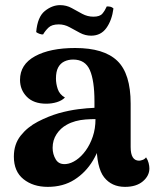

<svg xmlns="http://www.w3.org/2000/svg" viewBox="-20 -718 608 748"><path d="M467 10Q415 10 385.5 -27.5Q356 -65 356 -161V-199L380 -194Q370 -139 342 -92.5Q314 -46 270 -18Q226 10 166 10Q109 10 71.5 -20Q34 -50 34 -108Q34 -156 60.5 -189.5Q87 -223 127.5 -244Q168 -265 209 -277Q249 -288 284.5 -292.5Q320 -297 348 -298V-323Q348 -404 330 -445Q312 -486 265 -486Q246 -486 230.5 -478.5Q215 -471 206.5 -455Q198 -439 198 -412Q198 -392 205 -371Q212 -350 233 -338Q221 -326 201.5 -320Q182 -314 160 -314Q111 -314 84.5 -341Q58 -368 58 -407Q58 -467 116.5 -499Q175 -531 273 -531Q385 -531 437 -481Q489 -431 489 -314V-145Q489 -92 522 -92Q527 -92 535.5 -95Q544 -98 549 -105Q556 -95 559 -83Q562 -71 562 -62Q562 -33 536.5 -11.5Q511 10 467 10ZM238 -79Q257 -81 277 -94.5Q297 -108 314 -131.5Q331 -155 341.5 -186Q352 -217 352 -254Q333 -254 313 -252.5Q293 -251 274.5 -246Q256 -241 240 -232Q216 -219 200.5 -195.5Q185 -172 185 -142Q185 -117 197.5 -96.5Q210 -76 238 -79ZM422 -685Q416 -639 394.5 -609Q373 -579 335 -579Q312 -579 291.5 -590Q271 -601 251 -612Q231 -623 209 -623Q182 -623 169 -610.5Q156 -598 148 -584Q143 -583 134.5 -586Q126 -589 121 -593Q126 -652 154.5 -675Q183 -698 214 -698Q239 -698 259.5 -686.5Q280 -675 300.5 -664Q321 -653 344 -653Q369 -653 379 -665Q389 -677 396 -693Q405 -693 411 -691.5Q417 -690 422 -685Z"/></svg>

Font: Arima Thin
Style: Bold
Weight: 700
Version: Version 1.100